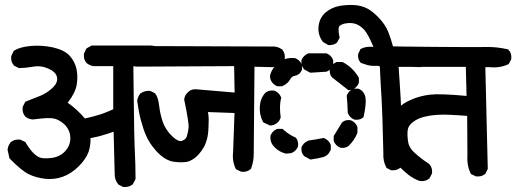

<svg xmlns="http://www.w3.org/2000/svg" viewBox="-20 -751 2081 774"><path d="M475.1 2 459.5 -5.9 457.5 -6.8 456.1 -8.8Q442.4 -25.9 442.4 -46.9L438 -220.2Q414.1 -211.4 393.1 -205.6Q389.6 -204.6 386.2 -203.6Q382.8 -202.6 379.4 -201.7Q376 -200.7 372.3 -200Q368.7 -199.2 365.2 -198.5Q361.8 -197.8 358.4 -197Q355 -196.3 351.6 -195.6Q348.1 -194.8 344.7 -193.8Q345.2 -184.6 344.5 -175.3Q343.8 -166 342 -157.2Q340.3 -148.4 337.4 -139.6Q326.7 -109.9 297.4 -80.6Q268.1 -51.3 233.4 -38.6Q215.8 -32.2 197.8 -30.3Q179.7 -28.3 161.6 -30.3Q125 -34.7 96.2 -48.6Q67.4 -62.5 20.5 -110.4L18.6 -112.3L17.6 -115.2L10.7 -146.5V-147.9V-149.9Q11.7 -154.8 13.2 -159.7Q14.6 -164.6 17.1 -168.7Q19.5 -172.9 22.5 -176.8L23.4 -177.7L23.9 -178.2Q37.6 -189.5 59.1 -188.5H61L63 -187.5L79.6 -179.7L82.5 -178.2L84 -175.3Q91.3 -161.6 106 -143.6Q120.6 -126 136.2 -117.7Q151.4 -109.9 187.5 -114.3Q222.7 -118.7 244.1 -143.1Q251.5 -151.4 255.9 -160.2Q260.3 -168.9 262.2 -178.7Q264.2 -188.5 263.4 -199.2Q262.7 -210 259.5 -219Q256.3 -228 251.2 -235.8Q246.1 -243.7 238.8 -250.5Q215.3 -271 193.4 -273.9Q186 -274.9 174.8 -274.9Q163.6 -274.9 147.9 -273.4Q132.3 -272 113.8 -269.5H112.8H111.8Q94.7 -270.5 83 -280.3L82 -281.2L81.5 -281.7Q68.8 -296.9 71.3 -318.4L71.8 -320.3L72.3 -321.8L80.1 -337.4L82 -340.8L85.4 -342.3Q115.7 -354 143.6 -365.2Q157.2 -371.1 169.4 -379.2Q181.6 -387.2 192.9 -397.9Q213.4 -417.5 210 -438.5Q209.5 -442.4 208 -446Q206.5 -449.7 203.9 -453.4Q201.2 -457 197.5 -460.4Q193.8 -463.9 189 -467Q184.1 -470.2 177.7 -473.1Q147 -487.8 115.2 -482.4Q97.7 -479.5 83.5 -478Q69.3 -476.6 58.6 -476.6H56.2L54.2 -477.5L38.6 -485.4L37.1 -486.3L35.6 -487.8Q22.9 -501.5 25.4 -523.4V-525.4L26.4 -526.9L34.2 -543.5L35.2 -545.9L38.1 -547.4Q50.3 -555.2 67.4 -559.6Q84.5 -564 106 -565.9Q148.9 -569.3 192.9 -560.1Q238.3 -549.8 260.3 -526.9Q281.2 -503.9 288.1 -474.1Q294.9 -444.8 289.1 -408.7Q283.2 -375.5 252.9 -336.9Q289.6 -311.5 322.3 -273.4Q356.4 -280.8 383.8 -289.6Q392.6 -292.5 401.6 -295.9Q410.6 -299.3 419.2 -303Q427.7 -306.6 436.5 -310.5V-484.4H358.4H357.4H356.9Q341.8 -486.8 330.1 -496.1L329.1 -496.6L328.6 -497.6Q315.9 -511.2 318.4 -533.2V-535.2L319.3 -536.6L327.1 -553.2L328.6 -555.7L331.1 -557.1L346.7 -565.9L349.1 -567.4H351.6H586.9Q589.8 -567.4 592.5 -567.1Q595.2 -566.9 597.9 -566.4Q600.6 -565.9 603 -565.2Q605.5 -564.5 607.9 -563.5Q610.4 -562.5 612.5 -561.3Q614.7 -560.1 616.7 -558.3Q618.7 -556.6 620.6 -555.2L621.6 -554.7L622.1 -553.7Q634.3 -538.1 631.8 -516.6L631.3 -514.6L630.9 -513.2L623 -497.6L622.1 -495.1L619.6 -493.7Q611.3 -488.3 601.8 -485.4Q592.3 -482.4 582 -482.4L517.6 -483.9Q518.1 -427.2 518.8 -379.4Q519.5 -331.5 520 -293.2Q520.5 -254.9 521 -225.6Q521.5 -196.3 522.2 -176.3Q522.9 -156.2 523.4 -145Q524.9 -116.7 525.6 -88.1Q526.4 -59.6 526.4 -31.2V-28.8L525.4 -26.9L516.6 -10.3L515.6 -8.3L514.2 -7.3Q500.5 3.9 479 2.9H477.1Z M950.7 -59.6 934.1 -67.4 931.2 -68.8 929.7 -71.8Q915 -102.5 919.9 -143.6L925.3 -295.4L818.4 -299.3Q821.3 -283.7 821.3 -268.6Q821.3 -258.3 820.8 -247.3Q820.3 -236.3 819.8 -224.6Q819.3 -216.3 818.1 -208.3Q816.9 -200.2 814.9 -192.1Q813 -184.1 810.1 -176.3Q807.1 -167.5 802.7 -159.4Q798.3 -151.4 792.5 -143.3Q786.6 -135.3 779.8 -127.4Q773.9 -121.6 768.6 -116.9Q763.2 -112.3 757.3 -108.6Q751.5 -105 745.6 -102.5Q739.7 -100.1 733.9 -98.6Q728 -97.7 721.9 -97.2Q715.8 -96.7 709 -96.7Q702.1 -96.7 695.1 -97.4Q688 -98.1 679.7 -99.1Q645.5 -104 609.9 -142.1Q601.6 -151.4 593.8 -161.9Q585.9 -172.4 579.3 -183.8Q572.8 -195.3 567.4 -207.8Q562 -220.2 557.6 -233.9Q551.8 -251.5 547.1 -269.5Q542.5 -287.6 539.1 -306.2Q535.6 -324.7 533.2 -343.8V-344.7V-346.2Q535.6 -361.3 544.9 -373L545.9 -374.5L547.4 -375Q562.5 -385.7 583.5 -384.8H585.4L587.4 -383.8L603 -376L605 -375L606 -373.5Q617.7 -359.4 621.6 -324.7Q625 -293.9 635.7 -260.7Q641.1 -245.1 650.4 -230.5Q659.7 -215.8 673.8 -202.1Q698.7 -178.2 713.4 -183.1Q718.8 -185.1 722.7 -187.7Q726.6 -190.4 729 -193.6Q731.4 -196.8 732.9 -200.7Q738.3 -216.8 740.2 -236.3Q742.2 -255.4 722.7 -348.6V-350.1V-352.1Q725.1 -368.2 739.3 -380.9Q753.4 -394 776.4 -390.6L925.8 -377.9L923.8 -484.4L541.5 -482.4Q528.3 -481.4 516.6 -484.4Q504.9 -487.3 494.6 -493.7L493.2 -494.6L492.2 -496.6Q481.4 -511.7 482.4 -532.7V-534.7L483.4 -536.6L491.2 -552.2L492.2 -554.2L494.1 -555.7Q512.7 -569.3 541 -565.4L1071.8 -563.5Q1084.5 -564.5 1095.5 -561.8Q1106.4 -559.1 1115.7 -552.7L1117.2 -552.2L1117.7 -551.3Q1130.4 -536.1 1127.9 -514.6L1127.4 -512.7L1127 -511.2L1119.1 -495.6L1117.7 -493.2L1115.7 -491.7Q1104.5 -484.9 1092 -481.9Q1079.6 -479 1066.9 -480.5L1005.9 -481.9Q1004.4 -319.8 1003.7 -233.2Q1002.9 -146.5 1002.9 -131.8Q1002.9 -100.6 992.7 -72.8L991.7 -70.3L989.7 -68.8Q974.6 -56.2 954.1 -58.6L952.1 -59.1Z M1555.2 -65.4 1541.5 -72.3 1538.6 -73.7 1537.1 -76.2Q1523.4 -102.1 1525.4 -133.8Q1521.5 -304.2 1518.1 -356.4Q1517.1 -368.7 1516.4 -383.1Q1515.6 -397.5 1514.6 -413.6Q1513.7 -429.7 1512.9 -447.8Q1512.2 -465.8 1511.2 -485.4Q1503.9 -485.4 1498 -485.4Q1492.2 -485.4 1487.3 -485.6Q1482.4 -485.8 1478.5 -485.8Q1470.7 -486.3 1460.4 -489Q1450.2 -491.7 1437 -496.6L1434.6 -497.6L1433.1 -499.5Q1421.4 -512.2 1423.8 -532.2L1424.3 -534.2L1424.8 -535.2L1431.6 -549.8L1433.1 -553.2L1436 -554.7Q1457 -564.9 1485.4 -562Q1474.6 -588.4 1465.1 -605.5Q1455.6 -622.6 1448.7 -630.4Q1431.2 -648.9 1414.6 -654.3Q1397.5 -660.2 1377 -657.2Q1357.4 -654.8 1348.1 -645.5Q1347.2 -644.5 1346.4 -642.6Q1345.7 -640.6 1345.2 -637Q1344.7 -633.3 1345 -628.7Q1345.2 -624 1345.9 -617.2Q1346.7 -610.4 1348.6 -602.5L1349.1 -599.1L1347.7 -596.2L1339.8 -581.5L1338.9 -579.6L1336.9 -578.1Q1330.6 -573.2 1322.5 -571Q1314.5 -568.8 1305.2 -569.3H1302.7L1300.8 -570.8L1284.2 -580.6L1282.2 -581.5L1281.2 -583Q1260.3 -611.3 1264.2 -645.5Q1268.1 -679.7 1293 -701.2Q1305.2 -711.4 1319.6 -718Q1334 -724.6 1350.6 -727.5Q1382.3 -732.4 1409.7 -730.5Q1437 -728.5 1459.5 -717.3Q1481.4 -706.1 1506.8 -679.7Q1532.7 -652.8 1544.9 -623Q1555.2 -597.2 1565.9 -558.6L1680.7 -555.7H1683.1L1685.1 -554.7L1698.7 -547.9L1700.7 -546.9L1701.7 -545.4Q1713.4 -531.2 1710.9 -511.7L1710.4 -509.8L1710 -508.3L1703.1 -494.6L1702.1 -492.7L1699.7 -491.2Q1688.5 -482.9 1674.3 -480.5H1673.3H1672.4L1586.9 -482.9Q1589.4 -445.3 1591.3 -416Q1593.3 -386.7 1594.5 -366Q1595.7 -345.2 1596.2 -332.5Q1597.7 -293.5 1602.5 -95.7V-93.8L1601.6 -91.8L1594.7 -77.1L1593.8 -74.7L1591.8 -73.2Q1578.1 -63.5 1559.1 -64.5H1557.1ZM1228.5 -109.4 1207 -121.1 1205.6 -122.1 1204.6 -123.5Q1198.7 -129.9 1196.5 -138.4Q1194.3 -147 1195.3 -156.2L1195.8 -158.2L1196.3 -159.7Q1199.2 -165 1202.9 -169.7Q1206.5 -174.3 1211.4 -177.7Q1216.3 -181.2 1221.7 -183.6L1223.1 -184.1L1224.1 -184.6Q1238.8 -186.5 1253.2 -189Q1267.6 -191.4 1282.2 -194.3L1285.2 -194.8L1288.1 -193.4Q1305.2 -186 1312.5 -168.9L1313.5 -167V-165V-149.4V-147.5L1312.5 -145.5Q1303.2 -123.5 1282.2 -117.7Q1273.4 -115.2 1261.5 -112.8Q1249.5 -110.4 1234.9 -108.4L1231.4 -107.9ZM1132.8 -131.8Q1102.1 -138.7 1080.6 -164.6L1080.1 -165Q1067.9 -182.1 1070.3 -203.1V-204.6L1071.3 -206.1Q1072.3 -208.5 1073.5 -210.7Q1074.7 -212.9 1076.2 -214.8Q1077.6 -216.8 1079.3 -218.8Q1081.1 -220.7 1083 -222.4Q1085 -224.1 1086.9 -225.6Q1088.9 -227.1 1091.1 -228.3Q1093.3 -229.5 1095.7 -230.5L1097.7 -231.4H1099.6H1115.2H1119.1L1121.6 -229Q1146 -207.5 1169.9 -197.3L1171.9 -196.3L1173.8 -194.3Q1178.7 -188 1180.7 -179.7Q1182.6 -171.4 1181.6 -162.1L1181.2 -160.6L1180.7 -159.2Q1177.2 -150.9 1170.9 -144.5Q1164.6 -138.2 1156.2 -134.8L1154.8 -133.8H1153.3L1135.7 -131.8H1134.3ZM1350.6 -156.2Q1333.5 -163.6 1326.2 -180.7L1325.2 -182.6V-184.6V-200.2V-203.1L1326.7 -205.1L1357.9 -255.9L1358.9 -257.3L1360.4 -258.8Q1373 -269 1392.6 -266.6L1394 -266.1L1395.5 -265.6Q1412.6 -258.3 1419.9 -241.2L1420.9 -239.3V-237.3V-217.8V-215.8L1420.4 -214.4Q1409.7 -187 1386.7 -164.1L1386.2 -163.6L1385.7 -163.1Q1373 -152.8 1353.5 -155.3L1352.1 -155.8ZM1066.4 -246.1 1044.9 -255.9 1042 -257.3 1040 -260.3Q1025.4 -288.1 1027.3 -320.8Q1029.3 -354.5 1049.3 -376.5L1050.3 -377.4L1051.3 -378.4Q1065.9 -388.2 1085 -385.7L1086.4 -385.3L1087.9 -384.8Q1096.2 -381.3 1102.5 -375Q1108.9 -368.7 1112.3 -360.4L1113.8 -357.4L1112.8 -354Q1105.5 -322.8 1111.3 -279.8V-277.3L1110.8 -274.9Q1103.5 -254.9 1083.5 -247.6H1083L1082 -247.1L1072.3 -245.1L1069.3 -244.6ZM1407.2 -269.5Q1390.1 -276.9 1382.8 -293.9L1381.8 -295.9V-297.4Q1380.9 -333.5 1377.9 -363.3V-365.7L1378.9 -368.2Q1386.2 -385.3 1403.3 -392.6L1405.3 -393.6H1407.2H1422.9H1424.8L1426.8 -392.6Q1438 -387.7 1444.8 -378.4Q1451.7 -369.1 1453.6 -356.4Q1457 -333.5 1446.3 -282.2L1445.3 -278.8L1442.4 -276.4Q1429.7 -266.1 1410.2 -268.6L1408.7 -269ZM1381.8 -389.6 1319.3 -438.5 1318.4 -439.5 1317.4 -440.4Q1307.1 -453.1 1309.6 -472.7L1310.1 -474.1L1310.5 -475.6Q1317.9 -492.7 1335 -500L1336.9 -501H1338.9H1358.4H1360.8L1362.8 -500Q1382.8 -489.3 1398.4 -474.1Q1414.1 -459 1425.3 -439.5L1426.8 -437V-434.6V-418.9V-417L1425.8 -415Q1418.5 -397.9 1401.4 -390.6L1400.4 -390.1L1399.4 -389.6L1389.6 -387.7L1385.3 -387.2ZM1095.7 -404.3Q1087.4 -407.7 1081.1 -414.1Q1074.7 -420.4 1071.3 -428.7L1070.8 -429.7L1070.3 -431.2L1068.4 -442.9V-444.8L1068.8 -446.3Q1070.8 -456.1 1075.4 -465.1Q1080.1 -474.1 1086.7 -482.2Q1093.3 -490.2 1102.1 -497.6Q1129.9 -521 1168.9 -516.6H1170.4L1171.9 -515.6Q1180.2 -512.2 1186.5 -505.9Q1192.9 -499.5 1196.3 -491.2L1197.3 -489.3V-487.3V-471.7V-469.7L1196.3 -467.8Q1188.5 -449.2 1168 -445.3Q1162.1 -444.3 1158 -441.2Q1153.8 -438 1149.9 -431.6Q1145 -422.4 1137.2 -415.5Q1129.4 -408.7 1119.1 -404.3L1117.2 -403.3H1115.2H1099.6H1097.7ZM1228.5 -459 1207 -470.7 1205.6 -472.2 1204.1 -473.6Q1192.9 -488.3 1195.3 -507.8L1195.8 -509.8L1196.3 -511.2Q1198.2 -515.1 1200.9 -518.8Q1203.6 -522.5 1206.8 -525.6Q1210 -528.8 1213.9 -531.2Q1217.8 -533.7 1221.7 -535.2L1223.6 -536.1H1225.6H1293.9H1295.9L1297.9 -535.2Q1314.9 -527.8 1322.3 -510.7L1323.2 -508.8V-506.8V-491.2V-489.3L1322.3 -487.3Q1314.9 -470.2 1297.9 -462.9L1296.4 -461.9H1294.4L1233.9 -458H1231.4Z M1896.5 -41 1881.8 -47.9 1878.4 -49.3 1877 -52.7Q1861.3 -85.9 1864.3 -125.5L1863.3 -283.7Q1830.6 -286.6 1795.9 -288.1Q1757.3 -290 1727.1 -286.6Q1697.3 -283.2 1676.3 -275.9Q1655.3 -268.6 1639.6 -254.9Q1625.5 -242.2 1623.5 -226.1Q1621.1 -207 1625 -180.7Q1625.5 -175.8 1627 -171.1Q1628.4 -166.5 1630.6 -161.9Q1632.8 -157.2 1635.7 -152.8Q1638.7 -148.4 1642.3 -144Q1646 -139.6 1650.9 -135.7Q1674.8 -113.3 1709.5 -90.3L1710.4 -89.4L1711.4 -88.4Q1717.8 -81.5 1720.2 -72.5Q1722.7 -63.5 1721.7 -53.7L1721.2 -51.8L1720.7 -50.3L1712.9 -34.7L1711.9 -33.2L1710.9 -31.7Q1695.3 -18.1 1672.4 -21.5L1671.4 -22H1670.4Q1647.5 -30.3 1628.4 -44.9Q1609.9 -59.1 1586.9 -82Q1562.5 -106 1550.8 -145Q1539.1 -183.6 1541.5 -216.8Q1543.9 -249.5 1553.2 -269.5Q1562 -289.6 1582 -311.5Q1602.5 -334.5 1638.7 -349.6Q1674.3 -365.2 1715.8 -369.6Q1754.9 -374 1860.8 -364.3L1857.9 -481.4H1516.6H1514.2L1512.2 -482.4L1496.6 -490.2L1494.6 -491.2L1493.7 -492.7Q1482.4 -506.3 1483.4 -526.9V-528.8L1484.4 -530.8L1492.2 -546.4L1493.7 -549.3L1496.6 -550.8Q1525.4 -565.4 1543.5 -564.5Q1559.1 -563.5 1733.6 -562Q1908.2 -560.5 1942.9 -561.5Q1979.5 -562.5 2025.4 -552.7L2028.3 -551.8L2030.8 -549.3Q2043.5 -535.6 2041 -513.7L2040.5 -511.7L2040 -510.3L2032.2 -495.6L2030.3 -492.7L2027.3 -491.2Q1993.2 -475.6 1950.7 -480.5L1936.5 -480L1946.3 -72.3V-70.3L1945.3 -67.9L1937.5 -52.2L1936.5 -50.3L1935.1 -49.3Q1920.9 -37.6 1899.4 -40H1897.9Z"/></svg>

Font: NaikaiFont
Style: Bold
Weight: 700
Version: Version 1.89